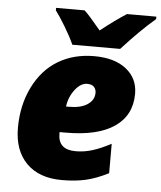

<svg xmlns="http://www.w3.org/2000/svg" viewBox="-54 -813 732 871"><g transform="rotate(5 311.5 -378.0)"><path d="M259.8 9.8Q156.2 9.8 98.6 -48.1Q41 -106 41 -209Q41 -312 81.8 -394.8Q122.6 -477.5 193.6 -520.3Q264.6 -563 357.9 -563Q450.7 -563 503.9 -521Q557.1 -479 557.1 -409.2Q557.1 -311 480.7 -258.5Q404.3 -206.1 259.8 -206.1H231V-198.2Q231 -126 311 -126Q349.6 -126 386.7 -137.5Q423.8 -148.9 471.2 -173.8V-40Q416.5 -12.2 369.1 -1.2Q321.8 9.8 259.8 9.8ZM336.9 -435.1Q307.1 -435.1 281.2 -401.1Q255.4 -367.2 250 -324.2H264.2Q317.4 -324.2 347.7 -344.5Q377.9 -364.7 377.9 -397.9Q377.9 -413.6 368.2 -424.3Q358.4 -435.1 336.9 -435.1ZM166 -766.1H295.9Q316.9 -747.6 371.6 -681.2Q439.9 -734.9 488.8 -766.1H622.6V-754.9Q556.6 -699.2 471.7 -606H253.9Q238.8 -640.6 211.2 -686.3Q183.6 -731.9 166 -754.9Z"/></g></svg>

Font: Open Sans Extrabold
Style: Italic
Weight: 800
Italic angle: -12°
Foundry: Ascender Corporation
Version: Version 1.10